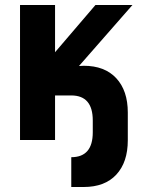

<svg xmlns="http://www.w3.org/2000/svg" viewBox="-20 -560 583 768"><path d="M491.2 1Q491.2 88.9 445.3 138.4Q399.4 188 314.9 188H265.1V68.8Q351.1 68.8 351.1 -30.8V-78.1Q351.1 -178.2 265.1 -178.2H200.2V0H60.1V-540H200.2V-351.1L361.8 -540H509.8L295.9 -295.9L314.9 -296.9Q398.9 -296.9 445.1 -247.1Q491.2 -197.3 491.2 -109.9Z"/></svg>

Font: Miedinger*
Style: Bold
Weight: 700
Version: Version 001.000